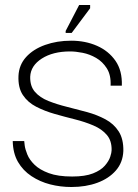

<svg xmlns="http://www.w3.org/2000/svg" viewBox="-20 -736 551 769"><path d="M266 13Q222 13 181 2.5Q140 -8 106 -30.5Q72 -53 52 -87.5Q32 -122 31 -171H77Q77 -168 79 -153Q81 -138 89.5 -117Q98 -96 118.5 -76Q139 -56 175.5 -42.5Q212 -29 269 -29Q321 -29 352.5 -41.5Q384 -54 400 -72.5Q416 -91 421.5 -108Q427 -125 427 -134Q428 -172 408 -195.5Q388 -219 354 -233.5Q320 -248 280 -258Q240 -268 199.5 -279.5Q159 -291 125 -308.5Q91 -326 71.5 -355.5Q52 -385 54 -432Q56 -476 84.5 -507.5Q113 -539 160.5 -556Q208 -573 265 -573Q322 -573 368.5 -552.5Q415 -532 442.5 -492.5Q470 -453 468 -393H423Q425 -435 408 -462Q391 -489 365 -504Q339 -519 311 -524.5Q283 -530 261 -530Q192 -530 147.5 -501.5Q103 -473 101 -429Q100 -391 120 -368Q140 -345 174 -331.5Q208 -318 248.5 -308Q289 -298 329 -287Q369 -276 402.5 -258Q436 -240 455.5 -209.5Q475 -179 474 -131Q472 -85 444 -53Q416 -21 370 -4Q324 13 266 13ZM267 -604H243V-612L297 -716H341V-703Z"/></svg>

Font: Darker Grotesque Light
Style: Regular
Weight: 400
Version: Version 1.000;gftools[0.9.28]